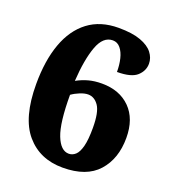

<svg xmlns="http://www.w3.org/2000/svg" viewBox="-134 -825 837 936"><g transform="rotate(20 284.5 -357.0)"><path d="M297 10Q178 10 107.5 -72.5Q37 -155 37 -329Q37 -451 69 -539.5Q101 -628 164.5 -676Q228 -724 322 -724Q393 -724 436.5 -708Q480 -692 500 -666Q520 -640 520 -610Q520 -573 490.5 -546Q461 -519 387 -519Q387 -556 379.5 -587Q372 -618 356 -637.5Q340 -657 316 -657Q266 -657 241 -589Q216 -521 209 -408Q238 -424 269 -432.5Q300 -441 338 -441Q430 -441 485 -386Q540 -331 540 -232Q540 -124 480 -57Q420 10 297 10ZM302 -64Q321 -64 336.5 -78Q352 -92 361 -126.5Q370 -161 370 -222Q370 -304 348 -336Q326 -368 293 -368Q275 -368 251.5 -358.5Q228 -349 210 -336Q210 -191 235 -127.5Q260 -64 302 -64Z"/></g></svg>

Font: Noto Serif Black
Style: Regular
Weight: 900
Designer: Monotype Design Team
Foundry: Monotype Imaging Inc.
Version: Version 2.014; ttfautohint (v1.8.4.7-5d5b)